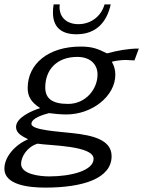

<svg xmlns="http://www.w3.org/2000/svg" viewBox="-38 -662 652 874"><path d="M-18 106C-18 180 93 192 168 192C341 192 470 150 470 49C470 -26 384 -46 292 -56C233 -63 105 -69 105 -98C105 -125 162 -141 185 -147C210 -144 237 -141 264 -141C381 -141 487 -224 487 -322C487 -343 482 -362 471 -381C492 -386 514 -389 535 -389C548 -389 561 -387 574 -387L594 -441C546 -441 497 -432 449 -419C407 -440 382 -450 329 -450C183 -450 88 -372 88 -261C88 -223 104 -196 145 -170C107 -158 35 -127 35 -84C35 -55 63 -42 90 -28C32 -4 -18 51 -18 106ZM58 84C58 51 86 6 133 -8C186 1 388 0 388 61C388 114 287 141 187 141C141 141 58 131 58 84ZM168 -264C168 -344 220 -403 314 -403C374 -403 406 -368 406 -323C406 -256 352 -189 272 -189C199 -189 168 -214 168 -264ZM203 -605C203 -544 235 -506 310 -506C399 -506 448 -560 466 -642H438C422 -586 374 -552 319 -552C268 -552 233 -581 233 -630C233 -634 234 -638 234 -642H206C204 -629 203 -616 203 -605Z"/></svg>

Font: KpSans
Style: Italic
Weight: 400
Italic angle: -11°
Version: Version 0.66